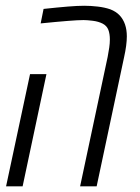

<svg xmlns="http://www.w3.org/2000/svg" viewBox="-20 -660 496 680"><path d="M263.7 0 361.3 -458.5Q364.7 -476.6 366.9 -491.5Q369.1 -506.3 369.1 -520Q369.1 -540 363.8 -554.2Q358.4 -568.4 343.8 -576.2Q328.6 -584 308.6 -586.4Q288.6 -588.9 275.9 -588.9Q256.8 -588.9 219.5 -585.9Q182.1 -583 124 -577.1L134.3 -628.4Q184.1 -633.8 219.5 -636.7Q254.9 -639.6 278.3 -639.6Q301.3 -639.6 326.2 -636.7Q351.1 -633.8 370.6 -627Q391.1 -619.1 403.8 -605.5Q429.2 -578.1 429.2 -531.2Q429.2 -501 419.4 -457L322.3 0ZM1.5 0 86.4 -397.5H144.5L60.1 0Z"/></svg>

Font: Open Sans Condensed Light
Style: Italic
Weight: 300
Width: 3
Italic angle: -12°
Designer: Monotype Design Team
Foundry: Monotype Imaging Inc.
Version: Version 3.000; ttfautohint (v1.8.4)